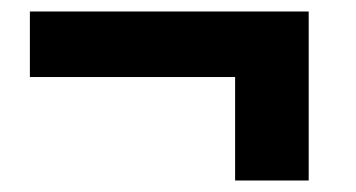

<svg xmlns="http://www.w3.org/2000/svg" viewBox="-20 -450 620 334"><path d="M517 -430V-136H389V-316H32V-430Z"/></svg>

Font: Montserrat arm2
Style: Bold
Weight: 700
Designer: Julieta Ulanovsky
Foundry: Julieta Ulanovsky
Version: Version 6.000